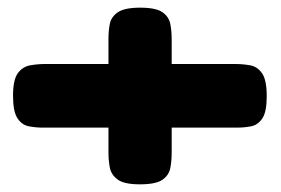

<svg xmlns="http://www.w3.org/2000/svg" viewBox="-20 -505 732 501"><path d="M345 -24Q304 -24 287 -36.5Q270 -49 266.5 -68Q263 -87 263 -107V-404Q263 -424 266.5 -442.5Q270 -461 287.5 -473Q305 -485 346 -485Q387 -485 404 -473Q421 -461 424.5 -442Q428 -423 428 -403V-106Q428 -86 424.5 -67Q421 -48 404 -36Q387 -24 345 -24ZM91 -172Q73 -172 55 -175.5Q37 -179 25.5 -196.5Q14 -214 14 -255Q14 -297 26.5 -314Q39 -331 58.5 -334.5Q78 -338 98 -338H594Q614 -338 633 -334.5Q652 -331 664 -313.5Q676 -296 676 -254Q676 -213 664.5 -196Q653 -179 635.5 -175.5Q618 -172 599 -172Z"/></svg>

Font: Fredoka Expanded
Style: Bold
Weight: 700
Width: 7
Designer: Ben Nathan
Foundry: Milena B. Brandão, Ben Nathan
Version: Version 2.001